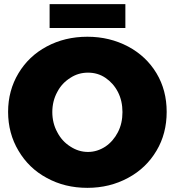

<svg xmlns="http://www.w3.org/2000/svg" viewBox="-20 -891 867 925"><path d="M597 -667C538 -698 473 -714 401 -714C328 -714 263 -698 205 -667C147 -636 102 -593 69 -538C36 -483 19 -421 19 -352C19 -283 36 -220 69 -165C102 -109 147 -65 205 -34C263 -2 328 14 401 14C473 14 538 -2 597 -34C655 -65 701 -109 734 -165C767 -220 783 -283 783 -352C783 -421 767 -483 734 -538C701 -593 655 -636 597 -667ZM319 -516C345 -533 373 -541 404 -541C435 -541 463 -533 488 -516C513 -499 533 -477 548 -448C563 -419 570 -386 570 -351C570 -315 563 -283 548 -254C533 -225 513 -202 488 -185C462 -168 434 -159 404 -159C373 -159 345 -168 319 -185C292 -202 271 -225 256 -254C240 -283 232 -316 232 -351C232 -386 240 -419 256 -448C271 -477 292 -499 319 -516ZM219 -871V-756H584V-871Z"/></svg>

Font: Argentum Sans ExtraBold
Style: Regular
Weight: 800
Designer: Julieta Ulanovsky
Foundry: Julieta Ulanovsky
Version: Version 5.001;February 15, 2019;FontCreator 11.5.0.2425 64-b